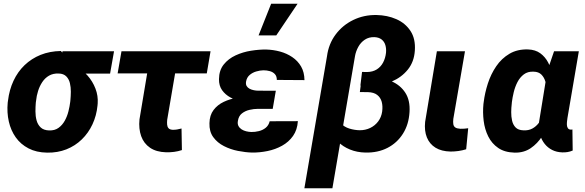

<svg xmlns="http://www.w3.org/2000/svg" viewBox="-20 -801 3112 1021"><path d="M21 -255.4 22.5 -265.6Q29.3 -323.2 51.8 -371.3Q74.2 -419.4 110.8 -454.6Q147.5 -489.7 196 -509.3Q244.6 -528.8 303.7 -529.8Q318.4 -515.6 327.9 -500.2Q337.4 -484.9 348.9 -470.9Q360.4 -457 380.4 -447.8Q417.5 -430.7 445.1 -399.7Q472.7 -368.7 487.5 -330.1Q502.4 -291.5 499.5 -251L498.5 -239.7Q493.2 -186 471.7 -139.9Q450.2 -93.8 415 -59.6Q379.9 -25.4 333 -6.8Q286.1 11.7 230.5 10.7Q173.3 9.8 131.6 -12Q89.8 -33.7 63.7 -70.6Q37.6 -107.4 26.9 -154.8Q16.1 -202.1 21 -255.4ZM171.9 -265.6 170.4 -255.4Q168.5 -233.4 168.5 -208.3Q168.5 -183.1 174.6 -160.6Q180.7 -138.2 196.3 -123.3Q211.9 -108.4 241.2 -107.4Q271 -106.4 291.3 -121.1Q311.5 -135.7 324.5 -159.2Q337.4 -182.6 344 -209.2Q350.6 -235.8 353.5 -259.8L354.5 -270Q356.4 -289.6 356.7 -313.2Q356.9 -336.9 351.8 -358.6Q346.7 -380.4 332.5 -394.8Q318.4 -409.2 292 -410.2Q262.2 -411.1 240.7 -398.7Q219.2 -386.2 204.8 -364.5Q190.4 -342.8 182.4 -316.9Q174.3 -291 171.9 -265.6ZM586.4 -528.3 565.4 -409.7H291.5L312.5 -528.3Z M1099.6 -528.3 1079.6 -410.6H605.5L626 -528.3ZM782.2 -528.3H931.2L869.1 -164.1Q867.7 -150.4 868.7 -138.7Q869.6 -127 876 -119.4Q882.3 -111.8 897.9 -110.8Q910.2 -110.4 921.9 -112.5Q933.6 -114.7 945.3 -117.7L947.3 -2.9Q926.8 3.9 905.8 6.6Q884.8 9.3 862.8 8.8Q811 7.3 777.8 -15.4Q744.6 -38.1 730.7 -77.1Q716.8 -116.2 721.7 -166Z M1313 -287.6 1441.4 -287.1 1430.2 -222.2H1352.1Q1330.1 -222.2 1306.9 -216.8Q1283.7 -211.4 1266.4 -197.8Q1249 -184.1 1245.1 -158.2Q1242.2 -142.1 1248 -131.1Q1253.9 -120.1 1264.9 -113Q1275.9 -106 1289.3 -102.8Q1302.7 -99.6 1315.9 -99.1Q1335.9 -98.6 1356.7 -103.8Q1377.4 -108.9 1393.1 -121.6Q1408.7 -134.3 1414.1 -156.2L1564 -156.7Q1561 -110.4 1538.3 -78.1Q1515.6 -45.9 1480 -26.1Q1444.3 -6.3 1402.6 2.2Q1360.8 10.7 1320.3 10.3Q1285.2 9.3 1245.4 1.5Q1205.6 -6.3 1170.7 -24.2Q1135.7 -42 1114 -71.8Q1092.3 -101.6 1093.8 -146Q1094.7 -188.5 1115.7 -216.1Q1136.7 -243.7 1169.7 -259.3Q1202.6 -274.9 1240.5 -281.2Q1278.3 -287.6 1313 -287.6ZM1435.1 -252 1324.2 -252.4Q1296.4 -253.4 1264.9 -260.5Q1233.4 -267.6 1205.8 -282.5Q1178.2 -297.4 1161.1 -321.3Q1144 -345.2 1144.5 -379.9Q1145 -427.2 1169.7 -458Q1194.3 -488.8 1232.9 -506.6Q1271.5 -524.4 1314.7 -531.2Q1357.9 -538.1 1395.5 -537.6Q1433.1 -536.6 1469 -526.9Q1504.9 -517.1 1534.2 -497.3Q1563.5 -477.5 1581.1 -447.3Q1598.6 -417 1599.1 -375L1452.1 -376Q1452.1 -395.5 1441.9 -406.7Q1431.6 -418 1415.3 -422.6Q1398.9 -427.2 1380.9 -427.2Q1362.3 -426.8 1342.3 -420.9Q1322.3 -415 1307.4 -402.1Q1292.5 -389.2 1288.6 -367.7Q1286.1 -353 1291.5 -343.8Q1296.9 -334.5 1307.1 -329.1Q1317.4 -323.7 1329.6 -321.3Q1341.8 -318.8 1353 -318.8L1446.8 -318.4ZM1355 -612.8 1421.9 -781.2H1562.5L1449.2 -612.8Z M1903.8 -390.6 1959 -390.1Q2016.1 -388.7 2062.7 -368.4Q2109.4 -348.1 2135.5 -307.6Q2161.6 -267.1 2157.7 -205.1Q2153.8 -139.2 2122.8 -90.1Q2091.8 -41 2040.5 -14.6Q1989.3 11.7 1923.3 10.3Q1878.4 9.3 1841.1 -5.9Q1803.7 -21 1776.4 -48.1Q1749 -75.2 1734.6 -112.3Q1720.2 -149.4 1721.7 -194.8L1776.4 -197.8Q1774.4 -165 1792.2 -145.5Q1810.1 -126 1837.6 -117.4Q1865.2 -108.9 1893.1 -108.4Q1923.3 -108.4 1948.7 -120.6Q1974.1 -132.8 1991 -155.3Q2007.8 -177.7 2012.2 -207.5Q2016.1 -236.8 2009.8 -259.8Q2003.4 -282.7 1985.6 -296.4Q1967.8 -310.1 1937 -311L1893.6 -311.5ZM1981.4 -721.2Q2039.6 -720.2 2087.4 -699.2Q2135.3 -678.2 2162.8 -636.5Q2190.4 -594.7 2186 -531.7Q2182.1 -472.2 2148.7 -430.9Q2115.2 -389.6 2064.2 -367.9Q2013.2 -346.2 1957.5 -346.2H1896.5L1905.3 -418.5L1931.6 -418Q1962.4 -418.5 1983.6 -431.9Q2004.9 -445.3 2017.1 -468.3Q2029.3 -491.2 2032.7 -520.5Q2034.7 -542.5 2029.3 -561Q2023.9 -579.6 2009.3 -591.1Q1994.6 -602.5 1971.2 -603.5Q1941.9 -604.5 1920.2 -590.1Q1898.4 -575.7 1885.3 -551.8Q1872.1 -527.8 1867.7 -502L1747.6 200.2H1598.6L1718.8 -501.5Q1727.5 -567.9 1764.9 -617.7Q1802.2 -667.5 1858.6 -694.8Q1915 -722.2 1981.4 -721.2Z M2303.2 -528.3H2452.6L2390.6 -168.9Q2388.7 -151.9 2390.6 -140.4Q2392.6 -128.9 2401.4 -123Q2410.2 -117.2 2428.2 -116.2Q2438.5 -115.7 2449 -116.7Q2459.5 -117.7 2469.7 -119.1L2459 -7.3Q2439 -1 2418 2Q2397 4.9 2376 4.9Q2327.6 3.9 2295.9 -15.6Q2264.2 -35.2 2250 -70.3Q2235.8 -105.5 2240.7 -152.8Z M2550.8 -248 2552.2 -258.3Q2558.1 -306.6 2574.2 -356.7Q2590.3 -406.7 2618.7 -448.5Q2647 -490.2 2689.2 -515.1Q2731.4 -540 2788.6 -538.1Q2827.1 -536.6 2853 -517.8Q2878.9 -499 2894.8 -468.8Q2910.6 -438.5 2918.5 -402.8Q2926.3 -367.2 2928.5 -331.3Q2930.7 -295.4 2929.7 -266.1L2927.7 -249Q2920.9 -209 2905 -163.3Q2889.2 -117.7 2863.8 -77.6Q2838.4 -37.6 2802 -12.9Q2765.6 11.7 2716.8 10.7Q2663.6 9.3 2629.4 -14.2Q2595.2 -37.6 2576.4 -75.4Q2557.6 -113.3 2552 -158.4Q2546.4 -203.6 2550.8 -248ZM2702.1 -258.3 2701.2 -248Q2698.7 -228.5 2698.5 -204.8Q2698.2 -181.2 2703.1 -159.4Q2708 -137.7 2721.9 -123.3Q2735.8 -108.9 2763.2 -107.9Q2790.5 -106.4 2810.8 -117.4Q2831.1 -128.4 2845.5 -147.7Q2859.9 -167 2868.7 -190.4Q2877.4 -213.9 2881.8 -237.3L2886.2 -274.9Q2887.7 -294.9 2887.2 -319.6Q2886.7 -344.2 2880.4 -366.7Q2874 -389.2 2859.1 -404.3Q2844.2 -419.4 2817.4 -419.9Q2786.6 -421.4 2765.6 -405.5Q2744.6 -389.6 2731.7 -364.5Q2718.8 -339.4 2711.9 -310.8Q2705.1 -282.2 2702.1 -258.3ZM2926.3 -528.3H3058.1L2997.6 -173.8Q2996.6 -167 2995.4 -156.7Q2994.1 -146.5 2994.6 -136.5Q2995.1 -126.5 2999.8 -119.4Q3004.4 -112.3 3014.6 -111.8Q3017.1 -111.3 3019.3 -111.8Q3021.5 -112.3 3023.9 -112.8L3025.4 -0.5Q3011.7 5.4 2998 7.6Q2984.4 9.8 2969.7 9.3Q2939.5 8.3 2916 -3.7Q2892.6 -15.6 2876.5 -35.9Q2860.4 -56.2 2852.1 -82.3Q2843.8 -108.4 2844.2 -137.7L2890.6 -423.8Z"/></svg>

Font: Roboto ExtraBold
Style: Italic
Weight: 800
Designer: Christian Robertson
Foundry: Google
Version: Version 3.009; 2024